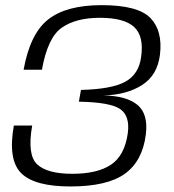

<svg xmlns="http://www.w3.org/2000/svg" viewBox="-20 -700 660 728"><path d="M247 7Q110.5 7 60 -43.8Q9.5 -94.5 32.5 -224H102Q82.5 -112.5 121 -76.8Q159.5 -41 254 -41Q349 -41 400.8 -75.5Q452.5 -110 464.5 -194.5Q473.5 -261 435 -286.8Q396.5 -312.5 279 -314.5L287 -359Q404 -362 455.2 -390.2Q506.5 -418.5 515 -483.5Q526.5 -562 489 -597.2Q451.5 -632.5 358.5 -632.5Q268 -632.5 214.2 -595Q160.5 -557.5 139 -435.5H69.5Q94 -572.5 163 -626.5Q232 -680.5 365.5 -680.5Q503 -680.5 550.2 -631.8Q597.5 -583 586.5 -492.5Q577 -415 519 -377.8Q461 -340.5 373 -338Q460.5 -336.5 501.5 -302Q542.5 -267.5 533 -190.5Q520.5 -89.5 453.5 -41.2Q386.5 7 247 7Z"/></svg>

Font: Anybody ExtraExpanded Light
Style: Italic
Weight: 300
Width: 8
Italic angle: -10°
Designer: Tyler Finck
Foundry: Etcetera Type Company
Version: Version 1.010; ttfautohint (v1.8.3) -l 8 -r 50 -G 200 -x 14 